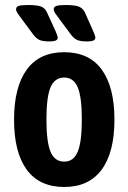

<svg xmlns="http://www.w3.org/2000/svg" viewBox="-20 -738 510 765"><path d="M236 7Q137 7 86.5 -62Q36 -131 36 -261Q36 -391 86.5 -460.5Q137 -530 236 -530Q335 -530 385.5 -460.5Q436 -391 436 -261Q436 -131 385 -62Q334 7 236 7ZM236 -94Q273 -94 289.5 -133Q306 -172 306 -262Q306 -352 289.5 -390.5Q273 -429 236 -429Q198 -429 181.5 -390.5Q165 -352 165 -262Q165 -172 181.5 -133Q198 -94 236 -94ZM325 -573Q301 -573 288 -578.5Q275 -584 262 -601L216 -663Q206 -676 200 -685Q194 -694 194 -701Q194 -711 205 -714.5Q216 -718 242 -718Q279 -718 294.5 -711.5Q310 -705 318 -689L350 -617Q360 -595 360 -588Q360 -581 353 -577Q346 -573 325 -573ZM175 -573Q151 -573 138 -578.5Q125 -584 112 -601L66 -663Q56 -676 50 -685Q44 -694 44 -701Q44 -711 54.5 -714.5Q65 -718 92 -718Q129 -718 144.5 -711.5Q160 -705 167 -689L200 -617Q210 -595 210 -588Q210 -581 203 -577Q196 -573 175 -573Z"/></svg>

Font: Asap Condensed SemiBold
Style: Regular
Weight: 600
Width: 3
Designer: Pablo Cosgaya
Foundry: Omnibus-Type
Version: Version 3.001; ttfautohint (v1.8.4.7-5d5b)